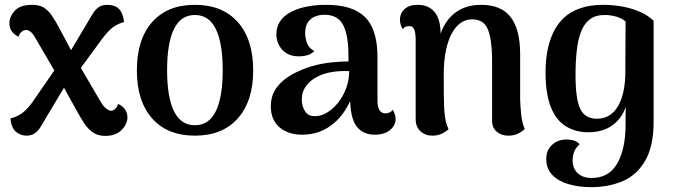

<svg xmlns="http://www.w3.org/2000/svg" viewBox="-20 -547 2782 794"><path d="M415 15Q386 15 365.5 1.5Q345 -12 329 -36Q313 -60 294 -95L216 -236L128 -387Q118 -406 108 -414.5Q98 -423 88 -423Q77 -423 68 -414.5Q59 -406 57 -395Q41 -402 30 -416Q19 -430 19 -451Q19 -479 41.5 -503Q64 -527 113 -527Q142 -527 160.5 -516Q179 -505 195.5 -481Q212 -457 232 -418L298 -294L397 -125Q407 -108 418.5 -98.5Q430 -89 440 -89Q449 -89 457.5 -98Q466 -107 468 -117Q483 -112 495 -97Q507 -82 507 -61Q507 -34 483 -9.5Q459 15 415 15ZM89 14Q65 14 46 -2Q27 -18 23 -57Q58 -66 80.5 -86.5Q103 -107 122 -136L222 -281L266 -220L147 -21Q139 -7 125 3.5Q111 14 89 14ZM298 -244 252 -303 364 -491Q373 -506 387 -516.5Q401 -527 425 -527Q455 -527 472 -510Q489 -493 493 -456Q457 -446 435 -424Q413 -402 394 -375Z M786 14Q672 14 609 -57.5Q546 -129 546 -256Q546 -384 609 -455.5Q672 -527 786 -527Q900 -527 963.5 -455.5Q1027 -384 1027 -256Q1027 -129 963.5 -57.5Q900 14 786 14ZM786 -29Q844 -29 872.5 -87Q901 -145 901 -256Q901 -369 872.5 -427Q844 -485 786 -485Q728 -485 699.5 -427Q671 -369 671 -256Q671 -145 699.5 -87Q728 -29 786 -29Z M1530 10Q1481 10 1454.5 -24.5Q1428 -59 1428 -144V-200L1450 -194Q1437 -137 1407 -90.5Q1377 -44 1332 -17Q1287 10 1229 10Q1172 10 1136 -20.5Q1100 -51 1100 -107Q1100 -153 1124.5 -185.5Q1149 -218 1188.5 -239.5Q1228 -261 1272 -274Q1312 -285 1351 -289Q1390 -293 1421 -293V-318Q1421 -401 1399 -443.5Q1377 -486 1322 -486Q1301 -486 1282.5 -478.5Q1264 -471 1253 -454.5Q1242 -438 1242 -409Q1242 -389 1250 -368Q1258 -347 1280 -336Q1269 -324 1252 -319Q1235 -314 1216 -314Q1172 -314 1147.5 -341Q1123 -368 1123 -405Q1123 -464 1179.5 -495.5Q1236 -527 1330 -527Q1439 -527 1490 -476Q1541 -425 1541 -311V-131Q1541 -78 1575 -78Q1581 -78 1590 -81.5Q1599 -85 1604 -93Q1610 -84 1613 -73.5Q1616 -63 1616 -55Q1616 -28 1592.5 -9Q1569 10 1530 10ZM1289 -67Q1311 -68 1335 -83Q1359 -98 1379 -123.5Q1399 -149 1411.5 -182Q1424 -215 1424 -253Q1404 -254 1381 -252.5Q1358 -251 1336.5 -246Q1315 -241 1297 -232Q1266 -218 1247 -193Q1228 -168 1228 -135Q1228 -108 1242 -86Q1256 -64 1289 -67Z M1768 14Q1738 14 1718.5 -4.5Q1699 -23 1699 -54V-387Q1698 -416 1692 -427.5Q1686 -439 1673 -439Q1667 -439 1659 -437Q1651 -435 1646 -426Q1634 -444 1634 -465Q1634 -492 1653 -509.5Q1672 -527 1708 -527Q1752 -527 1777 -497.5Q1802 -468 1802 -407V-363L1786 -336Q1793 -396 1815.5 -438.5Q1838 -481 1877 -504Q1916 -527 1970 -527Q2053 -527 2092 -476Q2131 -425 2131 -324V-135Q2132 -111 2135 -76.5Q2138 -42 2150 -13Q2138 -2 2121.5 6Q2105 14 2082 14Q2053 14 2034 -2.5Q2015 -19 2015 -48V-307Q2014 -384 1997.5 -425.5Q1981 -467 1932 -467Q1908 -467 1887 -453.5Q1866 -440 1850 -412Q1834 -384 1824.5 -340.5Q1815 -297 1815 -237Q1815 -184 1815.5 -149Q1816 -114 1817.5 -90Q1819 -66 1823 -48Q1827 -30 1835 -12Q1827 -5 1809.5 4.5Q1792 14 1768 14Z M2423 227Q2375 227 2332.5 215Q2290 203 2264.5 177Q2239 151 2239 110Q2239 74 2263 52Q2287 30 2322 30Q2361 30 2377 50Q2362 62 2355 79.5Q2348 97 2348 116Q2348 138 2357 154Q2366 170 2383.5 179.5Q2401 189 2427 189Q2498 189 2532.5 129Q2567 69 2567 -32Q2567 -46 2567 -66.5Q2567 -87 2568 -105Q2550 -55 2510.5 -27.5Q2471 0 2413 0Q2361 0 2320.5 -24.5Q2280 -49 2258 -104Q2236 -159 2236 -249Q2236 -294 2243.5 -335Q2251 -376 2267.5 -411.5Q2284 -447 2311.5 -473Q2339 -499 2380 -513Q2421 -527 2475 -527Q2515 -527 2553.5 -520Q2592 -513 2625.5 -498.5Q2659 -484 2683 -461V-44Q2683 56 2649 116Q2615 176 2556.5 201.5Q2498 227 2423 227ZM2448 -56Q2479 -56 2501 -70.5Q2523 -85 2537.5 -111Q2552 -137 2559 -172.5Q2566 -208 2566 -249L2567 -458Q2553 -471 2529.5 -478Q2506 -485 2480 -485Q2442 -485 2418.5 -466.5Q2395 -448 2382.5 -415Q2370 -382 2365 -336.5Q2360 -291 2360 -237Q2360 -138 2379.5 -97Q2399 -56 2448 -56Z"/></svg>

Font: Arima SemiBold
Style: Regular
Weight: 600
Designer: Joana Correia and Natanael Gama
Foundry: NDISCOVER
Version: Version 1.101;gftools[0.9.23]